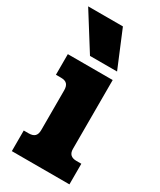

<svg xmlns="http://www.w3.org/2000/svg" viewBox="-197 -762 685 823"><g transform="rotate(30 145.5 -350.5)"><path d="M-16 -701H156L231 -521H97ZM11 -102H35Q56 -102 65.5 -111.5Q75 -121 75 -141V-338Q75 -358 66 -368Q57 -378 36 -378H11V-480H233V-139Q233 -102 272 -102H296V0H11Z"/></g></svg>

Font: Pridi SemiBold
Style: Regular
Weight: 600
Designer: Katatrad Team
Foundry: CadsonDemak
Version: Version 1.001